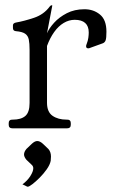

<svg xmlns="http://www.w3.org/2000/svg" viewBox="-20 -486 435 727"><path d="M28 0Q13 0 13 -13V-20Q13 -33 26 -33H28Q60 -33 76 -47Q92 -61 92 -96V-297Q92 -322 89 -336.5Q86 -351 75 -358.5Q64 -366 40 -368Q29 -369 29 -380V-390Q29 -399 42 -401Q71 -406 108.5 -418.5Q146 -431 168 -461Q172 -466 175 -466H176Q178 -466 178 -465L158 -360Q166 -379 185 -400Q204 -421 233 -436Q262 -451 300 -451Q334 -451 358.5 -431Q383 -411 383 -366Q383 -342 380 -333.5Q377 -325 369 -322L322 -305Q320 -304 318 -303.5Q316 -303 314 -303Q306 -303 306 -311Q306 -313 306.5 -315Q307 -317 308 -319Q313 -332 314.5 -343Q316 -354 316 -363Q316 -387 302.5 -399Q289 -411 263 -411Q241 -411 221 -399Q201 -387 185 -364.5Q169 -342 158 -312V-97Q158 -62 179 -47.5Q200 -33 232 -33H235Q248 -33 248 -20V-13Q248 0 233 0ZM163 78Q173 89 173 107Q173 111 172.5 114.5Q172 118 172 123Q169 138 157 155Q145 172 130 187Q115 202 102.5 211.5Q90 221 85 221Q83 221 79.5 219Q76 217 65 212Q84 198 95 180.5Q106 163 106 151Q106 144 101 139L80 119Q71 108 71 99Q71 89 80 78L101 58Q112 48 121 48Q131 48 142 58Z"/></svg>

Font: Young Serif Light
Style: Regular
Weight: 300
Designer: Bastien Sozeau
Foundry: NBR — Bastien Sozeau
Version: Version 5.001